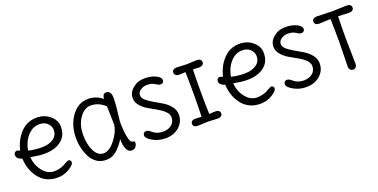

<svg xmlns="http://www.w3.org/2000/svg" viewBox="-21 -1552 4632 2354"><g transform="rotate(-20 2295.5 -375.0)"><path d="M596 -553Q596 -600 557.5 -639Q519 -678 452 -678Q385 -678 334 -638Q240 -565 213 -421Q289 -400 384.5 -400Q480 -400 538 -440Q596 -480 596 -553ZM201 -99Q120 -207 114 -352Q42 -374 42 -423Q42 -443 53.5 -454.5Q65 -466 80 -466Q95 -466 122 -454Q153 -588 238.5 -676.5Q324 -765 448 -765Q549 -765 620.5 -704Q692 -643 692 -557Q692 -471 648 -416Q565 -315 390 -315Q318 -315 211 -335Q220 -227 282.5 -149.5Q345 -72 431.5 -72Q518 -72 593 -121Q626 -139 637.5 -139Q649 -139 658.5 -129.5Q668 -120 668 -106Q668 -71 597 -28Q526 15 444 15Q362 15 301 -16Q240 -47 201 -99Z M1393 -367Q1393 -255 1407.5 -177.5Q1422 -100 1443 -90Q1451 -86 1462 -84.5Q1473 -83 1478 -80Q1483 -77 1483 -69Q1483 -33 1463 -10Q1443 13 1410 13Q1366 13 1344 -37Q1322 -87 1322 -165Q1269 -81 1210.5 -33Q1152 15 1079.5 15Q1007 15 957 -19.5Q907 -54 877 -110Q817 -225 817 -363Q817 -527 902 -646Q987 -765 1122 -765Q1174 -765 1223.5 -745.5Q1273 -726 1306 -696Q1306 -765 1357 -765Q1420 -765 1420 -664Q1420 -589 1393 -367ZM1314 -355 1308 -600Q1223 -678 1122 -678Q1039 -678 976 -588.5Q913 -499 913 -371Q913 -243 956.5 -157.5Q1000 -72 1074.5 -72Q1149 -72 1224.5 -167Q1300 -262 1314 -355Z M2102 -204Q2102 -111 2031.5 -48Q1961 15 1849 15Q1762 15 1687 -27Q1612 -69 1612 -109Q1612 -127 1624 -139Q1636 -151 1654.5 -151Q1673 -151 1692 -138.5Q1711 -126 1727 -111.5Q1743 -97 1775.5 -84.5Q1808 -72 1849 -72Q1917 -72 1961.5 -107Q2006 -142 2006 -204Q2006 -245 1968 -282Q1930 -319 1876 -349Q1822 -379 1768 -410.5Q1714 -442 1676 -487.5Q1638 -533 1638 -586Q1638 -659 1702 -712Q1766 -765 1853 -765Q1940 -765 2001 -735.5Q2062 -706 2062 -668Q2062 -649 2050 -638Q2038 -627 2018 -627Q1998 -627 1979 -640Q1960 -653 1932 -666Q1904 -679 1857 -679Q1810 -679 1772 -653Q1734 -627 1734 -589Q1734 -551 1772 -518.5Q1810 -486 1864 -456Q1918 -426 1972 -393Q2026 -360 2064 -311Q2102 -262 2102 -204Z M2535 -661 2453 -665Q2449 -568 2449 -386.5Q2449 -205 2454 -83L2535 -87Q2562 -87 2578.5 -74.5Q2595 -62 2595 -40.5Q2595 -19 2578.5 -6.5Q2562 6 2535 6L2404 0L2273 6Q2246 6 2229.5 -6.5Q2213 -19 2213 -40.5Q2213 -62 2229.5 -74.5Q2246 -87 2273 -87L2354 -82Q2359 -204 2359 -386Q2359 -568 2355 -665L2273 -661Q2246 -661 2229.5 -674Q2213 -687 2213 -709Q2213 -731 2229.5 -743.5Q2246 -756 2273 -756L2404 -750L2535 -756Q2562 -756 2578.5 -743.5Q2595 -731 2595 -709Q2595 -687 2578.5 -674Q2562 -661 2535 -661Z M3243 -553Q3243 -600 3204.5 -639Q3166 -678 3099 -678Q3032 -678 2981 -638Q2887 -565 2860 -421Q2936 -400 3031.5 -400Q3127 -400 3185 -440Q3243 -480 3243 -553ZM2848 -99Q2767 -207 2761 -352Q2689 -374 2689 -423Q2689 -443 2700.5 -454.5Q2712 -466 2727 -466Q2742 -466 2769 -454Q2800 -588 2885.5 -676.5Q2971 -765 3095 -765Q3196 -765 3267.5 -704Q3339 -643 3339 -557Q3339 -471 3295 -416Q3212 -315 3037 -315Q2965 -315 2858 -335Q2867 -227 2929.5 -149.5Q2992 -72 3078.5 -72Q3165 -72 3240 -121Q3273 -139 3284.5 -139Q3296 -139 3305.5 -129.5Q3315 -120 3315 -106Q3315 -71 3244 -28Q3173 15 3091 15Q3009 15 2948 -16Q2887 -47 2848 -99Z M3939 -204Q3939 -111 3868.5 -48Q3798 15 3686 15Q3599 15 3524 -27Q3449 -69 3449 -109Q3449 -127 3461 -139Q3473 -151 3491.5 -151Q3510 -151 3529 -138.5Q3548 -126 3564 -111.5Q3580 -97 3612.5 -84.5Q3645 -72 3686 -72Q3754 -72 3798.5 -107Q3843 -142 3843 -204Q3843 -245 3805 -282Q3767 -319 3713 -349Q3659 -379 3605 -410.5Q3551 -442 3513 -487.5Q3475 -533 3475 -586Q3475 -659 3539 -712Q3603 -765 3690 -765Q3777 -765 3838 -735.5Q3899 -706 3899 -668Q3899 -649 3887 -638Q3875 -627 3855 -627Q3835 -627 3816 -640Q3797 -653 3769 -666Q3741 -679 3694 -679Q3647 -679 3609 -653Q3571 -627 3571 -589Q3571 -551 3609 -518.5Q3647 -486 3701 -456Q3755 -426 3809 -393Q3863 -360 3901 -311Q3939 -262 3939 -204Z M4100 -756 4299 -750 4492 -756Q4519 -756 4535.5 -743.5Q4552 -731 4552 -709Q4552 -687 4535.5 -674.5Q4519 -662 4492 -662L4348 -668Q4344 -571 4344 -372L4350 -48Q4350 -22 4336 -6Q4322 10 4299.5 10Q4277 10 4262.5 -6Q4248 -22 4248 -48L4254 -372Q4254 -546 4249 -668L4100 -662Q4073 -662 4056.5 -674.5Q4040 -687 4040 -709Q4040 -731 4056.5 -743.5Q4073 -756 4100 -756Z"/></g></svg>

Font: Delius Unicase
Style: Regular
Weight: 400
Designer: Natalia Raices
Foundry: Natalia Raices
Version: Version 1.002